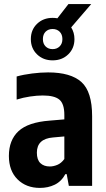

<svg xmlns="http://www.w3.org/2000/svg" viewBox="-20 -910 518 940"><path d="M175.5 10Q108 10 65.8 -32Q23.5 -74 23.5 -146.5Q23.5 -224 70.5 -267.8Q117.5 -311.5 223.5 -319.5L295 -325.5V-347.5Q295 -401.5 271 -422Q247 -442.5 189.5 -442.5Q161 -442.5 127.2 -437.5Q93.5 -432.5 61.5 -422.5V-535.5Q95.5 -545 137 -550.2Q178.5 -555.5 215.5 -555.5Q326.5 -555.5 378.8 -508.2Q431 -461 431 -341V0H317L306.5 -57.5H300Q280.5 -21.5 248 -5.8Q215.5 10 175.5 10ZM160.5 -162.5Q160.5 -128 177.5 -111.5Q194.5 -95 224 -95Q241.5 -95 260.5 -102.8Q279.5 -110.5 295 -131.5V-242L239.5 -237Q160.5 -230.5 160.5 -162.5ZM237.5 -614.5Q191.5 -614.5 161.2 -644Q131 -673.5 131 -718.5Q131 -764 161.2 -793.2Q191.5 -822.5 237.5 -822.5Q249.5 -822.5 261 -820.5L315 -890H426.5L328.5 -776Q344.5 -750.5 344.5 -718.5Q344.5 -673.5 314.2 -644Q284 -614.5 237.5 -614.5ZM237.5 -669.5Q258.5 -669.5 272 -682.8Q285.5 -696 285.5 -718.5Q285.5 -741.5 272 -754.8Q258.5 -768 237.5 -768Q216.5 -768 203.2 -754.8Q190 -741.5 190 -718.5Q190 -696 203.2 -682.8Q216.5 -669.5 237.5 -669.5Z"/></svg>

Font: Encode Sans Condensed
Style: Bold
Weight: 700
Width: 3
Designer: Multiple Designers
Foundry: Impallari Type
Version: Version 3.000; ttfautohint (v1.8.3) -l 8 -r 50 -G 200 -x 14 